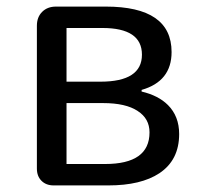

<svg xmlns="http://www.w3.org/2000/svg" viewBox="-20 -563 607 583"><path d="M143 0Q120 0 106 -14Q92 -28 92 -51V-485Q92 -511 108 -527Q124 -543 150 -543H301Q501 -543 501 -405Q501 -316 410 -290V-285Q461 -273 490 -244Q524 -210 524 -156Q524 -77 464 -37Q408 0 309 0H200ZM182 -65H240H299Q434 -65 434 -161Q434 -203 398 -226Q362 -250 293 -250H182ZM182 -315H285Q411 -315 411 -397Q411 -478 291 -478H236H182Z"/></svg>

Font: GenSenRounded TW R
Style: Regular
Weight: 400
Version: Version 1.501;PS 1;hotconv 16.6.51;makeotf.lib2.5.65220